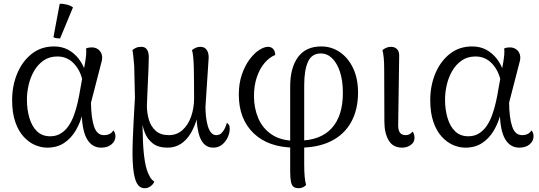

<svg xmlns="http://www.w3.org/2000/svg" viewBox="-20 -766 2843 1013"><path d="M229 13Q197 13 164.5 -1Q132 -15 104.5 -45Q77 -75 60.5 -123Q44 -171 44 -238Q44 -314 71 -378.5Q98 -443 147.5 -482Q197 -521 265 -521Q307 -521 339.5 -503.5Q372 -486 395.5 -455.5Q419 -425 433 -382L417 -333Q406 -392 370.5 -430Q335 -468 283 -468Q240 -468 209.5 -446.5Q179 -425 159.5 -391Q140 -357 131 -317.5Q122 -278 122 -241Q122 -187 135.5 -142.5Q149 -98 176 -72.5Q203 -47 245 -47Q277 -47 301 -62Q325 -77 342 -102Q359 -127 370.5 -159Q382 -191 390 -226Q398 -261 403 -293L429 -436Q433 -460 434.5 -478Q436 -496 434 -510Q439 -513 447 -514.5Q455 -516 463 -516Q484 -516 498 -505.5Q512 -495 517 -477.5Q522 -460 515 -437L460 -224Q461 -143 476.5 -98Q492 -53 528 -53Q545 -53 557.5 -59Q570 -65 578 -78Q589 -66 589 -47Q589 -22 568.5 -4.5Q548 13 514 13Q466 13 439.5 -31.5Q413 -76 411 -172L416 -168Q404 -119 379.5 -77.5Q355 -36 318 -11.5Q281 13 229 13ZM297 -563Q289 -563 278 -564.5Q267 -566 262 -570L295 -746Q313 -747 333.5 -741.5Q354 -736 365 -727Z M744 227Q717 227 702.5 201.5Q688 176 682.5 120Q677 64 680.5 -27.5Q684 -119 692 -251L688 -420Q685 -454 683 -473Q681 -492 679 -502Q685 -508 697 -513.5Q709 -519 725 -519Q746 -519 755.5 -504.5Q765 -490 765 -465Q765 -439 763.5 -406Q762 -373 760.5 -338.5Q759 -304 757.5 -270Q756 -236 755 -208Q755 -170 765.5 -134.5Q776 -99 801.5 -76Q827 -53 871 -53Q913 -53 943 -80Q973 -107 988.5 -151.5Q1004 -196 1004 -247Q1004 -348 1002.5 -411Q1001 -474 993 -502Q1005 -511 1015.5 -515Q1026 -519 1038 -519Q1061 -519 1072.5 -500Q1084 -481 1080 -446L1064 -202Q1064 -176 1067 -149.5Q1070 -123 1076.5 -101Q1083 -79 1094 -66Q1105 -53 1121 -53Q1138 -53 1149 -64Q1160 -75 1167 -90.5Q1174 -106 1177 -118Q1182 -115 1187 -108.5Q1192 -102 1192 -87Q1192 -63 1180.5 -39.5Q1169 -16 1150 -1.5Q1131 13 1105 13Q1075 13 1056 -7Q1037 -27 1028 -63Q1019 -99 1017 -144H1020Q1008 -100 987 -64Q966 -28 935 -7.5Q904 13 864 13Q815 13 786 -9.5Q757 -32 744 -66.5Q731 -101 727 -136H731Q732 -75 734.5 -16.5Q737 42 745 88.5Q753 135 768 161Q774 175 782 182Q790 189 794 193Q788 207 774 217Q760 227 744 227Z M1556 227Q1538 227 1528.5 219.5Q1519 212 1515 192.5Q1511 173 1511 139V-309Q1511 -409 1552.5 -465Q1594 -521 1675 -521Q1729 -521 1773 -491Q1817 -461 1843 -406.5Q1869 -352 1869 -278Q1869 -186 1832 -120.5Q1795 -55 1726 -21Q1657 13 1561 13L1557 -24Q1671 -25 1730 -89.5Q1789 -154 1789 -276Q1789 -341 1773.5 -387.5Q1758 -434 1732 -459Q1706 -484 1672 -484Q1625 -484 1605 -440Q1585 -396 1585 -317V102Q1585 140 1587.5 166.5Q1590 193 1595 210Q1589 217 1578.5 222Q1568 227 1556 227ZM1535 13Q1396 12 1318 -63Q1240 -138 1240 -267Q1240 -327 1256.5 -374Q1273 -421 1297.5 -453.5Q1322 -486 1348 -502.5Q1374 -519 1394 -519Q1411 -519 1421.5 -507.5Q1432 -496 1432 -476Q1402 -464 1376.5 -434.5Q1351 -405 1335.5 -360Q1320 -315 1320 -259Q1320 -195 1343 -141.5Q1366 -88 1414 -56Q1462 -24 1537 -23Z M2102 13Q2053 13 2030.5 -25.5Q2008 -64 2008 -125L2007 -402Q2007 -438 2004.5 -462Q2002 -486 1998 -502Q2010 -511 2020.5 -515Q2031 -519 2044 -519Q2062 -519 2075 -506.5Q2088 -494 2086 -464L2081 -118Q2079 -84 2088.5 -68.5Q2098 -53 2120 -53Q2132 -53 2141 -58Q2150 -63 2157 -72Q2162 -66 2164.5 -56.5Q2167 -47 2167 -39Q2167 -15 2147 -1Q2127 13 2102 13Z M2435 13Q2403 13 2370.5 -1Q2338 -15 2310.5 -45Q2283 -75 2266.5 -123Q2250 -171 2250 -238Q2250 -314 2277 -378.5Q2304 -443 2353.5 -482Q2403 -521 2471 -521Q2513 -521 2545.5 -503.5Q2578 -486 2601.5 -455.5Q2625 -425 2639 -382L2623 -333Q2612 -392 2576.5 -430Q2541 -468 2489 -468Q2446 -468 2415.5 -446.5Q2385 -425 2365.5 -391Q2346 -357 2337 -317.5Q2328 -278 2328 -241Q2328 -187 2341.5 -142.5Q2355 -98 2382 -72.5Q2409 -47 2451 -47Q2483 -47 2507 -62Q2531 -77 2548 -102Q2565 -127 2576.5 -159Q2588 -191 2596 -226Q2604 -261 2609 -293L2635 -436Q2639 -460 2640.5 -478Q2642 -496 2640 -510Q2645 -513 2653 -514.5Q2661 -516 2669 -516Q2690 -516 2704 -505.5Q2718 -495 2723 -477.5Q2728 -460 2721 -437L2666 -224Q2667 -143 2682.5 -98Q2698 -53 2734 -53Q2751 -53 2763.5 -59Q2776 -65 2784 -78Q2795 -66 2795 -47Q2795 -22 2774.5 -4.5Q2754 13 2720 13Q2672 13 2645.5 -31.5Q2619 -76 2617 -172L2622 -168Q2610 -119 2585.5 -77.5Q2561 -36 2524 -11.5Q2487 13 2435 13Z"/></svg>

Font: Arima Thin
Style: Regular
Weight: 400
Version: Version 1.100